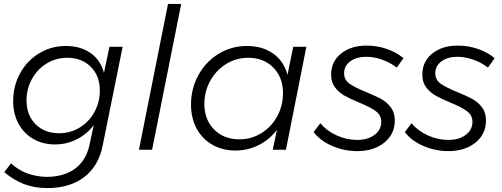

<svg xmlns="http://www.w3.org/2000/svg" viewBox="-20 -762 2553 977"><path d="M2 114 36 69Q106 135 216 138Q305 138 361.5 96.5Q418 55 435 -23L457 -125Q421 -78 369.5 -52.5Q318 -27 260 -27Q198 -27 149.5 -55Q101 -83 74 -133Q47 -183 47 -247Q47 -325 82.5 -389.5Q118 -454 179.5 -491Q241 -528 315 -528Q390 -528 441 -492Q492 -456 509 -391L537 -524H604L502 -19Q481 84 408 139.5Q335 195 220 195Q156 195 103 175Q50 155 2 114ZM488 -301Q488 -376 442 -422Q396 -468 322 -468Q265 -468 217.5 -439Q170 -410 142.5 -360Q115 -310 115 -251Q115 -176 161 -130Q207 -84 281 -84Q338 -84 385.5 -113Q433 -142 460.5 -192Q488 -242 488 -301Z M902 -742 754 0H687L835 -742Z M952 -229Q952 -312 990 -380.5Q1028 -449 1093 -488.5Q1158 -528 1237 -528Q1316 -528 1370.5 -489Q1425 -450 1443 -381L1472 -524H1539L1435 0H1368L1389 -101Q1351 -51 1296 -23.5Q1241 4 1178 4Q1112 4 1060.5 -25.5Q1009 -55 980.5 -108Q952 -161 952 -229ZM1420 -288Q1420 -368 1371 -418Q1322 -468 1243 -468Q1182 -468 1131 -436.5Q1080 -405 1050 -351Q1020 -297 1020 -233Q1020 -153 1069.5 -103Q1119 -53 1199 -53Q1259 -53 1310 -84.5Q1361 -116 1390.5 -170Q1420 -224 1420 -288Z M1576 -90 1610 -135Q1641 -97 1692 -73.5Q1743 -50 1798 -50Q1851 -50 1885.5 -75.5Q1920 -101 1920 -142Q1920 -176 1892 -196.5Q1864 -217 1808 -240Q1762 -259 1733.5 -275Q1705 -291 1685 -317Q1665 -343 1665 -382Q1665 -449 1715.5 -489.5Q1766 -530 1845 -530Q1900 -530 1949.5 -512.5Q1999 -495 2033 -466L1999 -418Q1967 -443 1925.5 -458Q1884 -473 1843 -473Q1794 -473 1762.5 -450Q1731 -427 1731 -389Q1731 -356 1758 -336.5Q1785 -317 1842 -294Q1889 -275 1918.5 -259Q1948 -243 1968.5 -216Q1989 -189 1989 -149Q1989 -79 1935 -36Q1881 7 1798 7Q1731 7 1670 -19.5Q1609 -46 1576 -90Z M2040 -90 2074 -135Q2105 -97 2156 -73.5Q2207 -50 2262 -50Q2315 -50 2349.5 -75.5Q2384 -101 2384 -142Q2384 -176 2356 -196.5Q2328 -217 2272 -240Q2226 -259 2197.5 -275Q2169 -291 2149 -317Q2129 -343 2129 -382Q2129 -449 2179.5 -489.5Q2230 -530 2309 -530Q2364 -530 2413.5 -512.5Q2463 -495 2497 -466L2463 -418Q2431 -443 2389.5 -458Q2348 -473 2307 -473Q2258 -473 2226.5 -450Q2195 -427 2195 -389Q2195 -356 2222 -336.5Q2249 -317 2306 -294Q2353 -275 2382.5 -259Q2412 -243 2432.5 -216Q2453 -189 2453 -149Q2453 -79 2399 -36Q2345 7 2262 7Q2195 7 2134 -19.5Q2073 -46 2040 -90Z"/></svg>

Font: Gontserrat Light
Style: Italic
Weight: 300
Italic angle: -11.3°
Designer: Julieta Ulanovsky
Foundry: Julieta Ulanovsky
Version: Version 6.001